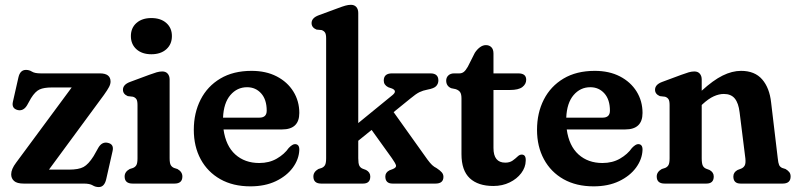

<svg xmlns="http://www.w3.org/2000/svg" viewBox="-20 -763 3312 798"><path d="M412 -368.5 183.5 -58H266.5Q307 -58 327.2 -69Q347.5 -80 369 -114L389 -149.5Q404 -174.5 427.5 -169.5Q454.5 -164 448 -135.5L421.5 -18.5Q414 14.5 390.5 14.5Q376.5 14.5 364.8 7.2Q353 0 327.5 0H78.5Q50.5 0 38.5 -10.8Q26.5 -21.5 26.5 -38.5Q26.5 -60 47 -87L278 -399.5H196.5Q162.5 -399.5 144.5 -391.2Q126.5 -383 109 -355L92.5 -325.5Q77.5 -300.5 54 -305.5Q27.5 -312 33.5 -339.5L56.5 -441Q63.5 -472.5 88 -472.5Q101.5 -472.5 113 -465.2Q124.5 -458 149.5 -458H395Q439.5 -458 439.5 -424Q439.5 -413.5 433.2 -401.5Q427 -389.5 412 -368.5Z M609 -537.5Q570.5 -537.5 547.2 -558.2Q524 -579 524 -613Q524 -647 547.2 -667.5Q570.5 -688 609 -688Q648 -688 671.2 -667.5Q694.5 -647 694.5 -613Q694.5 -579 671.2 -558.2Q648 -537.5 609 -537.5ZM685 -432.5V-105.5Q685 -85.5 689.5 -77.2Q694 -69 703.5 -65L717.5 -60.5Q738 -49 738 -29.5Q738 0 705.5 0H531Q498 0 498 -29.5Q498 -49 519 -60.5L533 -65Q542.5 -69 547 -77.2Q551.5 -85.5 551.5 -105.5V-326.5Q551.5 -344 546.8 -351Q542 -358 532.5 -361L511 -363.5Q491 -372 491 -390Q491 -411.5 520.5 -422.5L600 -452Q619 -459 631 -462.5Q643 -466 654.5 -466Q669 -466 677 -456.8Q685 -447.5 685 -432.5Z M1224 -293.5Q1224 -225 1152 -225H909Q918.5 -156.5 958 -121Q997.5 -85.5 1057.5 -85.5Q1099 -85.5 1130.5 -103.8Q1162 -122 1180 -148Q1196 -164.5 1206.5 -164Q1224.5 -163.5 1224 -140Q1222.5 -101 1197 -66.2Q1171.5 -31.5 1126.5 -10Q1081.5 11.5 1020.5 11.5Q948.5 11.5 895.8 -18.2Q843 -48 814.2 -101Q785.5 -154 785.5 -223.5Q785.5 -293.5 813.8 -349Q842 -404.5 895.8 -436.5Q949.5 -468.5 1025.5 -468.5Q1085.5 -468.5 1130 -445.5Q1174.5 -422.5 1199.2 -382.8Q1224 -343 1224 -293.5ZM1007 -400.5Q965.5 -400.5 937.5 -367.8Q909.5 -335 907 -274H1058Q1088.5 -274 1088.5 -303Q1088.5 -349 1065.5 -374.8Q1042.5 -400.5 1007 -400.5Z M1315 0Q1282.5 0 1282.5 -29.5Q1282.5 -48.5 1303 -60.5L1317 -65Q1326.5 -69 1331 -77.2Q1335.5 -85.5 1335.5 -105.5V-603.5Q1335.5 -620.5 1331 -627.5Q1326.5 -634.5 1317 -638L1295.5 -640Q1275 -648.5 1275 -667Q1275 -688.5 1304.5 -699.5L1384.5 -729Q1403 -736 1415.2 -739.5Q1427.5 -743 1438.5 -743Q1453 -743 1461 -733.8Q1469 -724.5 1469 -709V-251.5L1611 -367.5Q1632.5 -385 1609.5 -395L1593.5 -400.5Q1575 -410 1575 -428Q1575 -458 1609 -458H1769Q1802 -458 1802 -428.5Q1802 -415.5 1793.2 -405.5Q1784.5 -395.5 1756.5 -390.5Q1738 -387 1723.5 -380Q1709 -373 1685 -353L1616 -297L1756.5 -100Q1768 -84.5 1776 -77Q1784 -69.5 1795 -64Q1809.5 -54.5 1816.2 -46.5Q1823 -38.5 1823 -28Q1823 0 1790 0H1611.5Q1581.5 0 1581.5 -29.5Q1581.5 -46 1598.5 -55L1613 -60.5Q1628.5 -67 1625.8 -76.2Q1623 -85.5 1608.5 -106L1524.5 -223L1469 -178V-105.5Q1469 -84 1473.2 -75Q1477.5 -66 1487 -62L1501.5 -56.5Q1519 -47 1519 -29.5Q1519 0 1489 0Z M1874 -392.5 1855 -396.5Q1834.5 -405.5 1834.5 -428Q1834.5 -441 1843.5 -449.5Q1852.5 -458 1867.5 -458H1889.5Q1899.5 -458 1907.5 -464Q1915.5 -470 1924.5 -486L1953.5 -543.5Q1963 -558 1975 -566.8Q1987 -575.5 1999.5 -575.5Q2013.5 -575.5 2022.2 -566.8Q2031 -558 2031 -540.5V-458H2134.5Q2167 -458 2167 -431.5Q2167 -413.5 2151 -401.2Q2135 -389 2099.5 -389H2031V-148Q2031 -87 2080 -87Q2098.5 -87 2110.5 -95.5Q2122.5 -104 2131.2 -112.5Q2140 -121 2149 -120.5Q2166.5 -120 2165 -94.5Q2164.5 -67.5 2146.5 -43.5Q2128.5 -19.5 2098.2 -4.8Q2068 10 2030.5 10Q1967 10 1932.5 -22.2Q1898 -54.5 1898 -122.5V-354.5Q1898 -371.5 1892.5 -379.8Q1887 -388 1874 -392.5Z M2650.5 -293.5Q2650.5 -225 2578.5 -225H2335.5Q2345 -156.5 2384.5 -121Q2424 -85.5 2484 -85.5Q2525.5 -85.5 2557 -103.8Q2588.5 -122 2606.5 -148Q2622.5 -164.5 2633 -164Q2651 -163.5 2650.5 -140Q2649 -101 2623.5 -66.2Q2598 -31.5 2553 -10Q2508 11.5 2447 11.5Q2375 11.5 2322.2 -18.2Q2269.5 -48 2240.8 -101Q2212 -154 2212 -223.5Q2212 -293.5 2240.2 -349Q2268.5 -404.5 2322.2 -436.5Q2376 -468.5 2452 -468.5Q2512 -468.5 2556.5 -445.5Q2601 -422.5 2625.8 -382.8Q2650.5 -343 2650.5 -293.5ZM2433.5 -400.5Q2392 -400.5 2364 -367.8Q2336 -335 2333.5 -274H2484.5Q2515 -274 2515 -303Q2515 -349 2492 -374.8Q2469 -400.5 2433.5 -400.5Z M2896.5 -432.5V-386Q2944 -429.5 2983.5 -449Q3023 -468.5 3060 -468.5Q3117 -468.5 3147.8 -433Q3178.5 -397.5 3185 -336.5L3212.5 -105.5Q3214.5 -85.5 3218.2 -77.2Q3222 -69 3231 -65L3245 -60.5Q3255 -54.5 3260.5 -47.5Q3266 -40.5 3266 -29.5Q3266 0 3233 0H3058Q3028 0 3028 -29.5Q3028 -47 3045.5 -56.5L3060 -62Q3070 -66 3075 -74.8Q3080 -83.5 3078 -104L3054 -296Q3049.5 -334.5 3034 -353.5Q3018.5 -372.5 2988.5 -372.5Q2968.5 -372.5 2946.8 -362.8Q2925 -353 2899.5 -329.5L2896.5 -326.5V-105.5Q2896.5 -84 2900.8 -75Q2905 -66 2914.5 -62L2929 -56.5Q2946.5 -47 2946.5 -29.5Q2946.5 0 2916 0H2742.5Q2709.5 0 2709.5 -29.5Q2709.5 -48.5 2730.5 -60.5L2744.5 -65Q2754 -69 2758.5 -77.2Q2763 -85.5 2763 -105.5V-326.5Q2763 -344 2758.2 -351Q2753.5 -358 2744 -361L2722.5 -363.5Q2702.5 -372 2702.5 -390Q2702.5 -411.5 2732 -422.5L2811.5 -452Q2830.5 -459 2842.5 -462.5Q2854.5 -466 2866 -466Q2880.5 -466 2888.5 -456.8Q2896.5 -447.5 2896.5 -432.5Z"/></svg>

Font: Fraunces 72pt SuperSoft SemiBold
Style: Regular
Weight: 600
Version: Version 1.000;[b76b70a41]